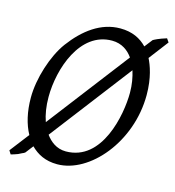

<svg xmlns="http://www.w3.org/2000/svg" viewBox="-101 -727 765 839"><g transform="rotate(15 281.5 -307.5)"><path d="M252 -49C209 -49 180 -74 161 -100L442 -467C451 -438 457 -406 457 -369C457 -269 416 -49 252 -49ZM323 -569C368 -569 398 -545 417 -518L135 -150C124 -181 118 -218 118 -260C118 -387 178 -569 323 -569ZM496 -537 563 -625 552 -641C516 -630 498 -620 493 -617L465 -581C437 -610 399 -630 344 -630C257 -630 184 -575 126 -497C79 -433 44 -324 44 -237C44 -173 57 -119 80 -77L13 10L23 26L37 22C42 20 48 18 54 16L70 8C75 6 80 4 83 1L110 -34C139 -5 176 15 230 15C376 15 530 -165 530 -378C530 -457 510 -509 496 -537Z"/></g></svg>

Font: Temporarium
Style: Italic
Weight: 400
Italic angle: -7°
Version: Version 1.1